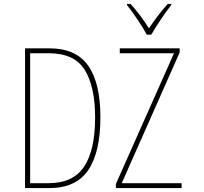

<svg xmlns="http://www.w3.org/2000/svg" viewBox="-20 -961 1040 981"><path d="M753 -784Q772 -817 801 -860.5Q830 -904 855 -935V-941H837Q782 -879 741 -816Q722 -847 696.5 -881Q671 -915 647 -941H629V-935Q651 -908 681 -863.5Q711 -819 730 -784ZM908 0V-25H602L898 -693V-714H592V-689H869L572 -21V0ZM232 0Q368 0 430.5 -91.5Q493 -183 493 -362Q493 -537 430.5 -625.5Q368 -714 233 -714H108V0ZM134 -689H228Q361 -689 413.5 -603Q466 -517 466 -360Q466 -195 410 -110Q354 -25 227 -25H134Z"/></svg>

Font: Noto Sans Mono UI Condensed Thin
Style: Regular
Weight: 250
Width: 3
Designer: Monotype Design team
Foundry: Monotype Imaging Inc.
Version: 1.000